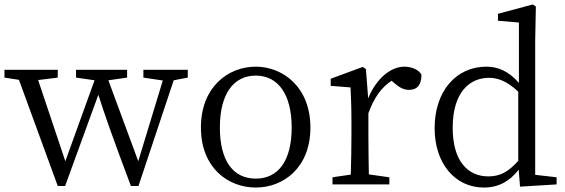

<svg xmlns="http://www.w3.org/2000/svg" viewBox="-21 -827 2535 861"><path d="M821 -514H622V-479L709 -466L599 -104L465 -467L549 -479V-514H320V-479L403 -467L272 -104L150 -468L238 -479V-514H-1V-479L64 -469L238 7H271L420 -402C447 -317 480 -222 566 7H600L758 -467L821 -479Z M1126 14C1249 14 1371 -74 1371 -255C1371 -437 1247 -528 1126 -528C1002 -528 880 -437 880 -255C880 -74 1002 14 1126 14ZM1126 -26C1025 -26 965 -105 965 -255C965 -404 1025 -488 1126 -488C1226 -488 1287 -404 1287 -255C1287 -105 1226 -26 1126 -26Z M1620 -517 1606 -527 1462 -474V-442L1551 -435C1553 -388 1555 -347 1555 -283V-228C1555 -177 1554 -100 1552 -44L1470 -32V0H1725V-32L1633 -45C1632 -101 1631 -177 1631 -228V-319C1656 -388 1688 -434 1735 -465L1749 -453C1769 -436 1788 -424 1813 -424C1852 -424 1869 -449 1869 -492C1858 -514 1825 -528 1793 -528C1730 -528 1666 -474 1630 -386Z M2303 -106C2258 -55 2220 -36 2169 -36C2078 -36 2009 -103 2009 -254C2009 -412 2084 -478 2172 -478C2212 -478 2253 -463 2303 -416ZM2379 -43V-645L2382 -798L2368 -807L2212 -765V-734L2306 -726V-455C2259 -510 2209 -528 2160 -528C2026 -528 1928 -420 1928 -252C1928 -96 2018 14 2149 14C2216 14 2265 -15 2305 -66L2311 10L2475 0V-32Z"/></svg>

Font: Source Han Serif
Style: Regular
Weight: 400
Designer: Ryoko NISHIZUKA 西塚涼子 (kana & ideographs); Frank Grießhammer (Latin, Greek & Cyrillic); Wenlong ZHANG 张文龙 (bopomofo); San
Foundry: Adobe Systems Incorporated
Version: Version 1.001;PS 1.001;hotconv 16.6.54;makeotf.lib2.5.65590